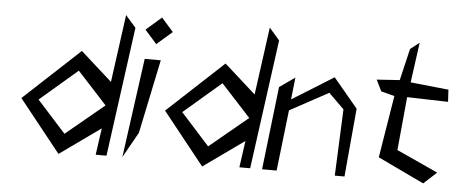

<svg xmlns="http://www.w3.org/2000/svg" viewBox="-46 -751 2071 868"><g transform="rotate(5 989.0 -316.5)"><path d="M244 11 429 -121 412 0H461L541 -587L494 -641L452 -334L309 -462L55 -226ZM303 -372 437 -226 263 -82 133 -226Z M587 -583 641 -522 711 -583 657 -644ZM598 -116 668 -451H595L533 0Z M896 11 1081 -121 1064 0H1113L1193 -587L1146 -641L1104 -334L961 -462L707 -226ZM955 -372 1089 -226 915 -82 785 -226Z M1265 -276 1440 -371 1510 -302 1497 0H1541L1569 -310L1458 -443L1270 -326L1281 -426L1211 -377L1167 0H1233Z M1898 0 1957 -54 1769 -140 1792 -382 1978 -377 1975 -432 1802 -450 1827 -632 1786 -600 1752 -456 1648 -449 1673 -398 1734 -382 1688 -100Z"/></g></svg>

Font: Stormblade
Style: Obl
Weight: 400
Designer: Mew Too
Foundry: Cannot Into Space Fonts
Version: Version 0.77